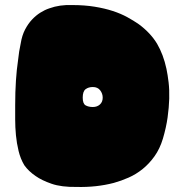

<svg xmlns="http://www.w3.org/2000/svg" viewBox="-20 -728 724 759"><path d="M624 -180Q612 -140 591 -110.5Q570 -81 544 -60Q518 -39 488.5 -26Q459 -13 430 -5Q361 13 283 11Q223 12 184 -1.5Q145 -15 121 -32Q93 -51 76 -75Q61 -100 53.5 -131Q46 -162 43 -193.5Q40 -225 40 -255.5Q40 -286 40 -312Q40 -365 43 -409.5Q46 -454 51 -487Q55 -526 62 -557Q67 -588 79 -611Q91 -634 106.5 -650.5Q122 -667 139.5 -678Q157 -689 175 -695Q216 -710 266 -708Q314 -708 354 -701.5Q394 -695 426 -684.5Q458 -674 483.5 -660Q509 -646 529 -632Q575 -598 601 -555Q626 -512 638 -456Q643 -432 646.5 -402.5Q650 -373 649 -338Q648 -303 642.5 -263.5Q637 -224 624 -180ZM347 -384Q330 -384 318.5 -375.5Q307 -367 307 -342Q307 -318 318.5 -311.5Q330 -305 347 -305Q364 -305 375 -315Q386 -325 386 -342Q386 -358 376 -371Q366 -384 347 -384Z"/></svg>

Font: Sniglet
Style: ExtraBold
Weight: 800
Version: Version 2.000; ttfautohint (v0.95) -l 8 -r 50 -G 200 -x 14 -